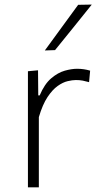

<svg xmlns="http://www.w3.org/2000/svg" viewBox="-20 -798 432 818"><path d="M99 0V-494.5L142 -498.5L143 -391.5H149Q169.5 -440 198 -464.2Q226.5 -488.5 255.8 -496.8Q285 -505 308.5 -505Q337.5 -505 364 -497L359.5 -448Q345 -452 332.5 -454.5Q320 -457 303 -457Q288.5 -457 268.2 -452.2Q248 -447.5 225.8 -431.8Q203.5 -416 182.5 -384.5Q161.5 -353 145.5 -299V0ZM171 -583Q206.5 -632 242.5 -681Q278 -729.5 313 -777.5L371 -778.5Q331.5 -729 292.5 -680.8Q253.5 -632.5 214.5 -584.5Z"/></svg>

Font: Heraclito ExtraLight
Style: Regular
Weight: 200
Designer: Kostas Bartsokas (font) & Cristiano Sobral (main changes)
Foundry: Kostas Bartsokas (font) & Cristiano Sobral (main changes)
Version: Version 1.00;July 8, 2020;FontCreator 13.0.0.2655 64-bit